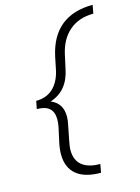

<svg xmlns="http://www.w3.org/2000/svg" viewBox="-124 -781 710 973"><g transform="rotate(-15 230.5 -294.5)"><path d="M461 -711 453 -667Q377 -667 327 -624.5Q277 -582 260 -504L244 -431Q222 -323 129 -293Q189 -268 189 -199Q189 -178 183 -152L169 -81Q162 -48 162 -28Q162 24 194.5 51Q227 78 290 78L282 122Q197 122 153.5 85.5Q110 49 110 -21Q110 -48 118 -85L134 -158Q138 -177 138 -197Q138 -236 116.5 -255Q95 -274 51 -274L59 -315Q112 -315 146.5 -346Q181 -377 195 -435L210 -508Q232 -609 295 -660Q358 -711 461 -711Z"/></g></svg>

Font: Ysabeau Semilight
Style: Italic
Weight: 300
Italic angle: -12°
Designer: Christian Thalmann (Catharsis Fonts)
Version: Version 0.003